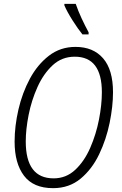

<svg xmlns="http://www.w3.org/2000/svg" viewBox="-20 -969 634 999"><path d="M441 -790V-801Q423 -834 405 -872.5Q387 -911 374 -949H315V-941Q329 -908 357.5 -863Q386 -818 409 -790ZM568 -489Q568 -606 516.5 -665.5Q465 -725 373 -725Q294 -725 234.5 -679Q175 -633 135.5 -559.5Q96 -486 76 -399.5Q56 -313 56 -232Q56 -119 105 -54.5Q154 10 256 10Q340 10 399.5 -39.5Q459 -89 496 -166.5Q533 -244 550.5 -330Q568 -416 568 -489ZM114 -233Q114 -296 129 -371.5Q144 -447 175 -516Q206 -585 254 -629.5Q302 -674 369 -674Q510 -674 510 -489Q510 -424 495 -347Q480 -270 449.5 -200Q419 -130 371.5 -85.5Q324 -41 259 -41Q114 -41 114 -233Z"/></svg>

Font: Noto Sans UI SemiCondensed Light
Style: Italic
Weight: 300
Width: 4
Designer: Monotype Design Team
Foundry: Monotype Imaging Inc.
Version: 1.001